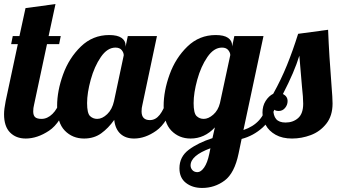

<svg xmlns="http://www.w3.org/2000/svg" viewBox="-28 -678 1664 948"><path d="M-8 -114Q-8 -139 0 -179L60 -460H27L35 -500H68L98 -638L246 -658L212 -500H272L264 -460H204L140 -160Q136 -145 136 -128Q136 -108 145.5 -99.5Q155 -91 177 -91Q206 -91 231 -115.5Q256 -140 267 -179H309Q272 -71 214 -32.5Q156 6 99 6Q51 6 21.5 -24Q-8 -54 -8 -114Z M254 -155Q254 -229 283.5 -310.5Q313 -392 371.5 -448.5Q430 -505 511 -505Q552 -505 572 -491Q592 -477 592 -454V-447L603 -500H747L675 -160Q671 -145 671 -128Q671 -85 712 -85Q740 -85 760.5 -111Q781 -137 793 -179H835Q798 -71 743.5 -32.5Q689 6 634 6Q592 6 566.5 -17.5Q541 -41 536 -86Q507 -45 471.5 -19.5Q436 6 387 6Q330 6 292 -33Q254 -72 254 -155ZM535 -179 583 -405Q583 -418 573 -430.5Q563 -443 542 -443Q502 -443 470 -396.5Q438 -350 420 -284.5Q402 -219 402 -169Q402 -119 416.5 -105Q431 -91 452 -91Q477 -91 501.5 -114.5Q526 -138 535 -179Z M858 153Q858 96 904 61.5Q950 27 1021 4L1033 -49Q982 6 913 6Q856 6 818 -33Q780 -72 780 -155Q780 -229 809.5 -310.5Q839 -392 897.5 -448.5Q956 -505 1037 -505Q1078 -505 1098 -491Q1118 -477 1118 -454V-448L1129 -500H1273L1174 -36Q1222 -52 1251 -84Q1280 -116 1300 -179H1342Q1315 -90 1269 -48.5Q1223 -7 1165 8L1150 80Q1130 177 1081 213.5Q1032 250 970 250Q922 250 890 225Q858 200 858 153ZM1058 -169 1109 -406Q1109 -418 1099 -430.5Q1089 -443 1068 -443Q1028 -443 996 -396.5Q964 -350 946 -284.5Q928 -219 928 -169Q928 -119 942.5 -105Q957 -91 978 -91Q1001 -91 1025 -112Q1049 -133 1058 -169ZM1005 83 1011 54Q913 90 913 139Q913 152 922 162Q931 172 947 172Q964 172 980 149Q996 126 1005 83Z M1268 -122Q1268 -155 1283.5 -179.5Q1299 -204 1321 -215Q1360 -285 1389 -356.5Q1418 -428 1444 -511L1592 -531Q1597 -403 1609 -254Q1614 -194 1614 -167Q1614 -106 1583 -67Q1552 -28 1506.5 -11Q1461 6 1414 6Q1366 6 1333 -12.5Q1300 -31 1284 -60.5Q1268 -90 1268 -122ZM1469 -166Q1469 -196 1463 -250Q1453 -364 1450 -403Q1426 -324 1369 -214Q1392 -202 1392 -179Q1392 -160 1379.5 -145Q1367 -130 1348 -130Q1327 -130 1321 -143Q1321 -107 1335.5 -90Q1350 -73 1382 -73Q1419 -73 1444 -95Q1469 -117 1469 -166Z"/></svg>

Font: Lobster
Style: Regular
Weight: 400
Designer: Impallari Type
Foundry: Impallari Type
Version: Version 2.100